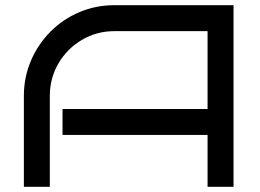

<svg xmlns="http://www.w3.org/2000/svg" viewBox="-20 -720 1004 740"><path d="M880 0H780V-200H221V-300H780V-600H421Q353 -600 296 -566.5Q239 -533 205.5 -476Q172 -419 172 -350V0H72V-350Q72 -422 99 -485.5Q126 -549 174 -597.5Q222 -646 285.5 -673Q349 -700 421 -700H880Z"/></svg>

Font: Bruno Ace
Style: Regular
Weight: 400
Version: Version 1.100; ttfautohint (v1.8.4.7-5d5b);gftools[0.9.27]